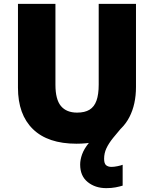

<svg xmlns="http://www.w3.org/2000/svg" viewBox="-20 -734 797 994"><path d="M519 88Q519 113 529.5 121.5Q540 130 557 130Q570 130 587.5 126.5Q605 123 615 119V227Q599 232 578 236Q557 240 530 240Q473 240 434 208.5Q395 177 395 118Q395 93 405 65Q415 37 440 6Q465 -25 509 -59L618 -83Q588 -48 565.5 -20Q543 8 531 33.5Q519 59 519 88ZM684 -284Q684 -194 650 -128Q616 -62 547.5 -26Q479 10 376 10Q228 10 150.5 -65.5Q73 -141 73 -280V-714H267V-295Q267 -219 295.5 -185Q324 -151 379 -151Q419 -151 443.5 -166Q468 -181 479.5 -213Q491 -245 491 -296V-714H684Z"/></svg>

Font: Noto Sans Devanagari Black
Style: Regular
Weight: 900
Version: Version 2.003